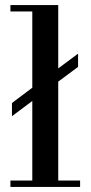

<svg xmlns="http://www.w3.org/2000/svg" viewBox="-20 -735 356 755"><path d="M107 -390V-690H21V-715H209V-466L287 -524V-472L209 -414V-25H295V0H21V-25H107V-338L27 -278V-330Z"/></svg>

Font: Justus
Style: Roman
Weight: 500
Version: Version 001.001